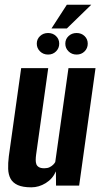

<svg xmlns="http://www.w3.org/2000/svg" viewBox="-20 -782 426 809"><path d="M112.1 7.3Q76.2 7.3 55.1 -2.1Q34 -11.6 24.6 -28.9Q15.3 -46.2 14.4 -70.2Q13.5 -94.2 17.2 -123.7L69.2 -495H183.2L132.2 -130.6Q130.6 -118.9 130.5 -108.6Q130.3 -98.4 133.1 -90.4Q135.9 -82.5 144 -77.8Q152 -73 166.5 -73Q180 -73 189.1 -77.5Q198.1 -82 204 -87.9Q209.9 -93.8 212.8 -99.3L268.5 -495H382.5L313.5 0H216.1L215.6 -59.9Q201.7 -28.3 172.7 -10.5Q143.8 7.3 112.1 7.3ZM182.6 -552.1Q162.3 -552.1 148.7 -565.5Q135 -578.8 135 -598Q135 -617.2 148.7 -630Q162.3 -642.9 182.6 -642.9Q202.8 -642.9 216.1 -630Q229.5 -617.2 229.5 -598Q229.5 -578.8 216.1 -565.5Q202.8 -552.1 182.6 -552.1ZM302.8 -552.1Q282.5 -552.1 268.9 -565.5Q255.2 -578.8 255.2 -598Q255.2 -617.2 268.9 -630Q282.5 -642.9 302.8 -642.9Q323 -642.9 336.4 -630Q349.7 -617.2 349.7 -598Q349.7 -578.8 336.4 -565.5Q323 -552.1 302.8 -552.1ZM196.9 -662.1 261.6 -762H364.5L261.7 -662.1Z"/></svg>

Font: Alumni Sans Thin
Style: Italic
Weight: 100
Italic angle: -8°
Designer: Robert E. Leuschke
Foundry: Robert E. Leuschke
Version: Version 1.016